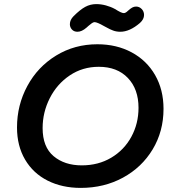

<svg xmlns="http://www.w3.org/2000/svg" viewBox="-20 -924 845 937"><path d="M63 -302Q63 -411 113.5 -504.5Q164 -598 254 -653Q344 -708 455 -708Q549 -708 622.5 -668.5Q696 -629 737 -557.5Q778 -486 778 -393Q778 -283 725 -195Q672 -107 580 -57Q488 -7 374 -7Q283 -7 212.5 -42.5Q142 -78 102.5 -145Q63 -212 63 -302ZM656 -398Q656 -489 604 -543.5Q552 -598 462 -598Q383 -598 320.5 -556Q258 -514 223 -445Q188 -376 188 -299Q188 -207 241.5 -162Q295 -117 379 -117Q460 -117 523 -154.5Q586 -192 621 -256.5Q656 -321 656 -398ZM321 -806Q321 -827 339 -845Q371 -877 396 -890.5Q421 -904 450 -904Q473 -904 497 -897.5Q521 -891 541 -880Q557 -870 567.5 -865Q578 -860 584 -860Q593 -860 604 -871Q616 -882 625 -887Q634 -892 644 -892Q660 -892 671.5 -880Q683 -868 683 -851Q683 -830 663 -812Q613 -769 567 -769Q548 -769 532 -775Q516 -781 504 -788Q492 -795 487 -797Q454 -816 441 -816Q435 -816 426.5 -809.5Q418 -803 411.5 -797.5Q405 -792 402 -789Q379 -769 358 -769Q341 -769 331 -780Q321 -791 321 -806Z"/></svg>

Font: Mali SemiBold
Style: Italic
Weight: 600
Italic angle: -10°
Version: Version 1.000; ttfautohint (v1.6)